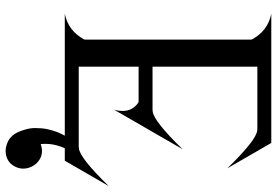

<svg xmlns="http://www.w3.org/2000/svg" viewBox="-172 -606 989 686"><g transform="rotate(90 323.0 -263.5)"><path d="M29.3 0Q89.8 -11.7 121.1 -68.4L122.1 -72.3V-665.5L121.1 -669.4Q89.8 -726.1 29.3 -737.8H491.2L582 -580.6Q481.4 -684.1 446.8 -687.5L439.9 -688H218.8V-313.5H371.6L378.4 -314Q413.1 -317.4 513.7 -420.9L372.6 -176.3Q377 -192.4 377 -206.1Q377 -242.2 347.7 -262.2L344.2 -263.7H218.8V-49.8H503.4L510.3 -50.3Q544.9 -53.7 645.5 -157.2L554.7 0H510.3Q504.9 11.2 501 24.9Q494.6 46.9 494.6 66.9V73.2L495.1 85.9Q508.3 81.5 520 81.5Q536.1 81.5 549.3 89.4Q572.8 103.5 580.6 130.9Q583 139.6 583 148.4Q583 164.6 574.7 179.7Q562 203.1 536.1 209.5Q528.3 211.4 520 211.4Q504.9 211.4 488.3 204.1Q462.9 192.9 450.7 162.6Q446.3 151.9 443.4 141.6Q438 123 438 106.9Q438 81.1 441.9 63Q450.2 24.9 465.3 0Z"/></g></svg>

Font: Modern Antiqua
Style: Regular
Weight: 500
Version: Version 1.0